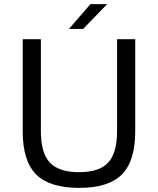

<svg xmlns="http://www.w3.org/2000/svg" viewBox="-20 -890 765 930"><path d="M90 -254V-700H178V-254Q178 -149 221.5 -102.5Q265 -56 363 -56Q461 -56 504 -102.5Q547 -149 547 -254V-700H635V-254Q635 -110 570.5 -45Q506 20 363 20Q220 20 155 -45Q90 -110 90 -254ZM314 -750 418 -870H499L383 -750Z"/></svg>

Font: Fivo Sans Modern
Style: Regular
Weight: 400
Designer: Alexander Slobzheninov
Foundry: Alexander Slobzheninov
Version: 1.0